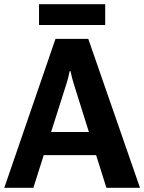

<svg xmlns="http://www.w3.org/2000/svg" viewBox="-29 -901 691 921"><path d="M-8.5 0 237.1 -714.4H394.5L642.6 0H481.4L325.2 -497.8Q320.1 -514.2 316.2 -529.3Q312.3 -544.4 309.3 -559.8H305.2Q302.5 -544.4 298.5 -529.3Q294.4 -514.2 289.3 -497.8L130.9 0ZM120.4 -156.7 155 -267.8H469L503.9 -156.7ZM158.2 -781.2V-880.9H475.6V-781.2Z"/></svg>

Font: RobotoFlex
Style: Regular
Weight: 400
Designer: Berlow after Robertson
Foundry: Google
Version: Version 2.136